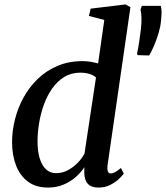

<svg xmlns="http://www.w3.org/2000/svg" viewBox="-20 -837 750 867"><path d="M465.5 -90Q463.5 -72 467 -63Q470.5 -54 479.5 -54Q489 -54 499.8 -59.8Q510.5 -65.5 526 -78.5L539 -53Q533.5 -45 518 -30Q502.5 -15 478.8 -2.5Q455 10 424 10Q392 10 376.5 -7Q361 -24 360.5 -57.5L361 -82Q346.5 -59.5 322.8 -38.2Q299 -17 267 -3.5Q235 10 197 10Q142 10 106 -17Q70 -44 52.2 -90.5Q34.5 -137 34.5 -195Q34.5 -245.5 47.5 -297.5Q60.5 -349.5 86.2 -396.5Q112 -443.5 150.5 -480.8Q189 -518 239.8 -539.5Q290.5 -561 353.5 -561Q370 -561 388.5 -558Q407 -555 423 -550.5L451 -747L381.5 -765L389.5 -798L547 -817L569 -804.5ZM413.5 -487.5Q400.5 -498.5 382 -503.8Q363.5 -509 343 -509Q302 -509 270.2 -489.5Q238.5 -470 215.5 -437.2Q192.5 -404.5 178 -364Q163.5 -323.5 156.5 -280.5Q149.5 -237.5 149.5 -198.5Q149.5 -153.5 159.5 -121.2Q169.5 -89 188.2 -72Q207 -55 233 -55Q261 -55 286 -68.2Q311 -81.5 330.8 -101.8Q350.5 -122 361.5 -143ZM653.5 -586.5 601 -588 599 -595.5Q604 -618.5 608.2 -646Q612.5 -673.5 616.5 -706.5Q619.5 -736 618.8 -757.8Q618 -779.5 614.5 -793.5L620.5 -810.5H706Q709.5 -798 709.5 -782.8Q709.5 -767.5 707 -742.5Q705 -718 696.5 -689.2Q688 -660.5 676.8 -633.5Q665.5 -606.5 653.5 -586.5Z"/></svg>

Font: Merriweather 36pt Medium
Style: Italic
Weight: 500
Italic angle: -7.8°
Version: Version 2.101